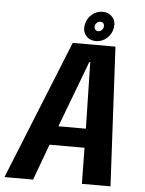

<svg xmlns="http://www.w3.org/2000/svg" viewBox="-86 -884 703 929"><g transform="rotate(5 265.5 -419.0)"><path d="M-29 0 243.5 -675.5H451L486 0H347L344.5 -175H174.5L110 0ZM209.5 -267.5H343L336 -590.5H331.5ZM354 -694Q323.5 -694 306 -714.8Q288.5 -735.5 293.5 -766Q298.5 -796.5 321.2 -817.2Q344 -838 375 -838Q405 -838 422.8 -817.2Q440.5 -796.5 435.5 -766Q430.5 -735.5 407.5 -714.8Q384.5 -694 354 -694ZM360.5 -742.5Q370 -742.5 377.5 -749.2Q385 -756 386.5 -766Q388 -776 382.8 -782.5Q377.5 -789 368 -789Q359 -789 351.5 -782.5Q344 -776 342.5 -766Q341 -756 346.2 -749.2Q351.5 -742.5 360.5 -742.5Z"/></g></svg>

Font: Anybody SemiBold
Style: Italic
Weight: 600
Italic angle: -10°
Designer: Tyler Finck
Foundry: Etcetera Type Company
Version: Version 1.010; ttfautohint (v1.8.3) -l 8 -r 50 -G 200 -x 14 